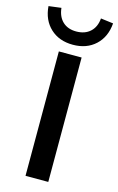

<svg xmlns="http://www.w3.org/2000/svg" viewBox="-181 -995 646 1051"><g transform="rotate(15 142.0 -469.5)"><path d="M78 0V-705H207V0ZM142 -760Q64 -760 14.5 -806Q-35 -852 -41 -930L30 -939Q35 -890 64 -862.5Q93 -835 141 -835Q190 -835 220 -862.5Q250 -890 254 -939L325 -930Q319 -852 269.5 -806Q220 -760 142 -760Z"/></g></svg>

Font: Mulish ExtraLight
Style: Bold
Weight: 700
Version: Version 3.603